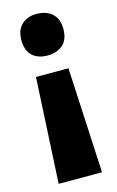

<svg xmlns="http://www.w3.org/2000/svg" viewBox="-115 -611 508 834"><g transform="rotate(-15 138.5 -194.0)"><path d="M235 -470Q235 -423 209 -399.5Q183 -376 139 -376Q96 -376 71 -399.5Q46 -423 46 -470Q46 -515 71.5 -539Q97 -563 139 -563Q182 -563 208.5 -539.5Q235 -516 235 -470ZM66 -299H212L236 175H41Z"/></g></svg>

Font: Noto Sans Thai Cond Blk
Style: Regular
Weight: 900
Width: 3
Designer: Monotype Design Team
Foundry: Monotype Imaging Inc.
Version: Version 2.002; ttfautohint (v1.8.4.7-5d5b)